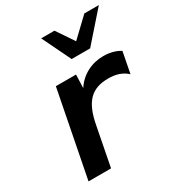

<svg xmlns="http://www.w3.org/2000/svg" viewBox="-191 -940 984 1063"><g transform="rotate(-30 301.0 -408.5)"><path d="M320.8 -633.3H439L600.6 -816.9H507.8L391.6 -706.1L316.9 -816.9H231.9ZM63 0H207L255.9 -252C281.7 -385.7 335.9 -439 441.4 -439C492.2 -439 528.3 -426.8 561 -397.9L586.9 -532.2C558.1 -549.8 521.5 -560.1 480.5 -560.1C405.3 -560.1 337.4 -525.9 295.9 -461.9L298.8 -546.9H169.9Z"/></g></svg>

Font: Hack
Style: Bold Oblique
Weight: 700
Italic angle: -12°
Monospace: yes
Designer: Christopher Simpkins
Foundry: Christopher Simpkins
Version: Version 2.010